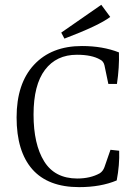

<svg xmlns="http://www.w3.org/2000/svg" viewBox="-20 -767 560 796"><path d="M437 -696.8Q391.1 -661.6 247.1 -606.9L233.9 -631.8L399.9 -747.1ZM308.1 8.8Q179.2 8.8 113.8 -65.4Q48.8 -139.6 48.8 -280.3Q48.8 -420.9 121.1 -498.5Q193.4 -576.2 319.8 -576.2Q405.8 -576.2 473.1 -549.8Q475.1 -487.8 464.8 -418.9H429.2L413.1 -496.1Q409.2 -513.2 395 -520Q360.8 -540 298.8 -540Q213.9 -540 166.5 -477.5Q119.1 -415 119.1 -292Q119.1 -168.9 163.1 -98.1Q207 -27.3 299.8 -26.9Q355 -26.9 394 -48.8Q407.2 -57.6 413.1 -74.2L438 -146L474.1 -142.1Q476.1 -83 463.9 -19Q397.9 8.8 308.1 8.8Z"/></svg>

Font: Yrsa-Light
Style: Regular
Weight: 300
Designer: Anna Giedrys (Yrsa+Rasa design), David Brezina (Yrsa art-direction, Rasa art-direction, design)
Foundry: Rosetta Type Foundry
Version: Version 1.001;PS 1.1;hotconv 1.0.88;makeotf.lib2.5.647800